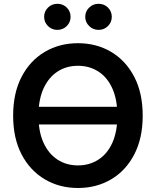

<svg xmlns="http://www.w3.org/2000/svg" viewBox="-20 -961 805 992"><path d="M625 -409.2V-317.9H144.5V-409.2ZM382.8 10.3Q287.1 10.3 211.2 -34.7Q135.3 -79.6 91.6 -163.1Q47.9 -246.6 47.9 -363.3Q47.9 -480.5 91.6 -564.2Q135.3 -647.9 211.2 -692.9Q287.1 -737.8 382.8 -737.8Q478.5 -737.8 554.2 -692.9Q629.9 -647.9 673.6 -564.2Q717.3 -480.5 717.3 -363.3Q717.3 -246.6 673.6 -162.8Q629.9 -79.1 554.2 -34.4Q478.5 10.3 382.8 10.3ZM382.8 -106.4Q441.9 -106.4 488 -136Q534.2 -165.5 560.3 -222.9Q586.4 -280.3 586.4 -363.3Q586.4 -446.8 560.3 -504.4Q534.2 -562 488 -591.6Q441.9 -621.1 382.8 -621.1Q323.2 -621.1 277.3 -591.3Q231.4 -561.5 205.1 -504.2Q178.7 -446.8 178.7 -363.3Q178.7 -280.3 205.1 -223.1Q231.4 -166 277.3 -136.2Q323.2 -106.4 382.8 -106.4ZM489.3 -806.6Q460.9 -806.6 440.7 -826.4Q420.4 -846.2 420.4 -874Q420.4 -902.3 440.7 -921.9Q460.9 -941.4 489.3 -941.4Q518.1 -941.4 537.8 -921.9Q557.6 -902.3 557.6 -874Q557.6 -846.2 537.8 -826.4Q518.1 -806.6 489.3 -806.6ZM276.4 -806.6Q248 -806.6 228 -826.4Q208 -846.2 208 -874Q208 -902.3 228 -921.9Q248 -941.4 276.4 -941.4Q305.2 -941.4 325 -921.9Q344.7 -902.3 344.7 -874Q344.7 -846.2 325 -826.4Q305.2 -806.6 276.4 -806.6Z"/></svg>

Font: Inter 17pt SemiBold
Style: Regular
Weight: 600
Version: Version 4.001;git-66647c0bb